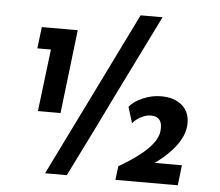

<svg xmlns="http://www.w3.org/2000/svg" viewBox="-53 -827 1018 889"><g transform="rotate(5 455.5 -382.5)"><path d="M281 -673 235 -284H130L165 -573H102L114 -673ZM478 -384Q447 -320 400 -224Q353 -128 289 0H188L565 -767H667ZM690 -92H816L805 2H515L523 -62Q693 -160 703 -239Q704 -245 704 -256Q704 -309 653 -309Q631 -309 606.5 -296Q582 -283 569 -266L546 -340Q566 -366 608 -384Q650 -402 692 -402Q753 -402 789 -372Q825 -342 825 -288Q825 -192 690 -92Z"/></g></svg>

Font: Josefin Sans SemiBold
Style: Italic
Weight: 600
Italic angle: -7°
Designer: Santiago Orozco
Foundry: Typemade
Version: Version 2.000